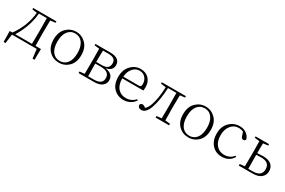

<svg xmlns="http://www.w3.org/2000/svg" viewBox="103 -1625 4281 2888"><g transform="rotate(30 2244.0 -181.0)"><path d="M125 -30.3H414.1Q416 -139.6 416 -225.6V-282.2Q416 -367.2 414.1 -476.6H277.3Q257.8 -249 125 -30.3ZM475.6 -30.3H570.3L567.4 158.2H533.2L513.7 0H84L63.5 158.2H30.3L27.3 -30.3H74.2Q220.7 -232.4 244.1 -470.7L160.2 -482.4V-506.8H563.5V-482.4L475.6 -471.7Q473.6 -362.3 473.6 -282.2V-225.6Q473.6 -139.6 475.6 -30.3Z M902.3 13.7Q802.7 13.7 732.4 -55.7Q662.1 -125 662.1 -252.9Q662.1 -379.9 732.9 -450.7Q803.7 -521.5 902.3 -521.5Q1000 -521.5 1071.3 -450.7Q1142.6 -379.9 1142.6 -252.9Q1142.6 -125 1071.8 -55.7Q1001 13.7 902.3 13.7ZM774.4 -77.6Q821.3 -15.6 902.3 -15.6Q983.4 -15.6 1030.3 -77.6Q1077.1 -139.6 1077.1 -252Q1077.1 -364.3 1030.3 -427.7Q983.4 -491.2 902.3 -491.2Q821.3 -491.2 774.4 -427.7Q727.5 -364.3 727.5 -252Q727.5 -139.6 774.4 -77.6Z M1389.6 -30.3H1491.2Q1634.8 -30.3 1634.8 -136.7Q1634.8 -250 1484.4 -250H1386.7V-225.6Q1386.7 -112.3 1389.6 -30.3ZM1485.4 -476.6H1389.6Q1386.7 -398.4 1386.7 -278.3H1482.4Q1548.8 -278.3 1580.1 -303.2Q1611.3 -328.1 1611.3 -381.8Q1611.3 -476.6 1485.4 -476.6ZM1241.2 -506.8H1499Q1585.9 -506.8 1628.4 -474.6Q1670.9 -442.4 1670.9 -384.8Q1670.9 -287.1 1554.7 -265.6Q1695.3 -247.1 1695.3 -133.8Q1695.3 -76.2 1647.9 -38.1Q1600.6 0 1502.9 0H1241.2V-27.3L1326.2 -36.1Q1328.1 -145.5 1328.1 -225.6V-282.2Q1328.1 -363.3 1326.2 -472.7L1241.2 -482.4Z M1850.6 -290H2123Q2144.5 -290 2152.8 -301.8Q2161.1 -313.5 2161.1 -339.8Q2161.1 -402.3 2122.6 -446.8Q2084 -491.2 2020.5 -491.2Q1953.1 -491.2 1904.8 -435.5Q1856.4 -379.9 1850.6 -290ZM2214.8 -259.8H1849.6Q1850.6 -145.5 1904.3 -87.4Q1958 -29.3 2040 -29.3Q2137.7 -29.3 2201.2 -100.6L2217.8 -87.9Q2186.5 -40 2136.2 -13.2Q2085.9 13.7 2025.4 13.7Q1921.9 13.7 1853.5 -55.7Q1785.2 -125 1785.2 -253.9Q1785.2 -373 1855 -447.3Q1924.8 -521.5 2022.5 -521.5Q2113.3 -521.5 2167 -464.8Q2220.7 -408.2 2220.7 -320.3Q2220.7 -281.2 2214.8 -259.8Z M2812.5 -482.4 2727.5 -471.7Q2724.6 -310.5 2724.6 -282.2V-225.6Q2724.6 -200.2 2727.5 -36.1L2812.5 -27.3V0H2579.1V-27.3L2664.1 -36.1Q2666 -145.5 2666 -225.6V-282.2Q2666 -368.2 2664.1 -477.5H2518.6Q2510.7 -273.4 2463.9 -131.8Q2418 9.8 2334 9.8Q2303.7 9.8 2287.6 -5.9Q2271.5 -21.5 2271.5 -48.8Q2285.2 -74.2 2311.5 -74.2Q2336.9 -74.2 2368.2 -45.9Q2405.3 -76.2 2429.7 -142.6Q2476.6 -272.5 2482.4 -470.7L2394.5 -482.4V-506.8H2812.5Z M3151.4 13.7Q3051.8 13.7 2981.4 -55.7Q2911.1 -125 2911.1 -252.9Q2911.1 -379.9 2981.9 -450.7Q3052.7 -521.5 3151.4 -521.5Q3249 -521.5 3320.3 -450.7Q3391.6 -379.9 3391.6 -252.9Q3391.6 -125 3320.8 -55.7Q3250 13.7 3151.4 13.7ZM3023.4 -77.6Q3070.3 -15.6 3151.4 -15.6Q3232.4 -15.6 3279.3 -77.6Q3326.2 -139.6 3326.2 -252Q3326.2 -364.3 3279.3 -427.7Q3232.4 -491.2 3151.4 -491.2Q3070.3 -491.2 3023.4 -427.7Q2976.6 -364.3 2976.6 -252Q2976.6 -139.6 3023.4 -77.6Z M3908.2 -103.5 3925.8 -93.8Q3862.3 13.7 3733.4 13.7Q3626 13.7 3560.1 -59.6Q3494.1 -132.8 3494.1 -253.9Q3494.1 -375 3567.4 -448.2Q3640.6 -521.5 3743.2 -521.5Q3807.6 -521.5 3856.9 -488.8Q3906.2 -456.1 3924.8 -398.4Q3917 -368.2 3888.7 -368.2Q3857.4 -368.2 3846.7 -403.3L3823.2 -473.6Q3782.2 -491.2 3745.1 -491.2Q3662.1 -491.2 3609.9 -427.2Q3557.6 -363.3 3557.6 -257.8Q3557.6 -154.3 3610.4 -91.8Q3663.1 -29.3 3748 -29.3Q3847.7 -29.3 3908.2 -103.5Z M4171.9 -29.3H4244.1Q4325.2 -29.3 4363.3 -59.6Q4401.4 -89.8 4401.4 -154.3Q4401.4 -274.4 4256.8 -274.4Q4216.8 -274.4 4169.9 -271.5V-225.6Q4169.9 -138.7 4171.9 -29.3ZM4256.8 -482.4 4171.9 -471.7Q4169.9 -376 4169.9 -300.8Q4228.5 -305.7 4271.5 -305.7Q4368.2 -305.7 4415 -264.2Q4461.9 -222.7 4461.9 -154.3Q4461.9 -85.9 4411.6 -43Q4361.3 0 4259.8 0H4023.4V-27.3L4108.4 -36.1Q4110.4 -145.5 4110.4 -225.6V-282.2Q4110.4 -363.3 4108.4 -472.7L4023.4 -482.4V-506.8H4256.8Z"/></g></svg>

Font: GenYoMin TW TTF ExtraLight
Style: Regular
Weight: 250
Version: Version 1.300